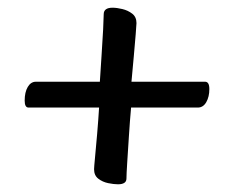

<svg xmlns="http://www.w3.org/2000/svg" viewBox="-20 -563 599 498"><path d="M286 -85Q275 -85 260.5 -88Q246 -91 235 -99.5Q224 -108 224 -124Q224 -129 226.5 -155Q229 -181 232 -216Q235 -251 237 -284H54Q44 -284 44 -302Q44 -324 52 -337.5Q60 -351 73 -351H239Q241 -384 243.5 -420.5Q246 -457 247.5 -486.5Q249 -516 249 -526Q249 -543 272 -543Q283 -543 297.5 -539.5Q312 -536 323 -527.5Q334 -519 334 -503Q334 -499 332 -474.5Q330 -450 327 -416.5Q324 -383 321 -351H512Q523 -351 523 -332Q523 -312 515 -298Q507 -284 493 -284H320Q317 -251 314.5 -212Q312 -173 310 -142Q308 -111 308 -100Q308 -85 286 -85Z"/></svg>

Font: BriemHand
Style: Regular
Weight: 400
Designer: Gunnlaugur SE Briem, Eben Sorkin
Foundry: Sorkin Type
Version: Version 1.001; ttfautohint (v1.8.4.7-5d5b)